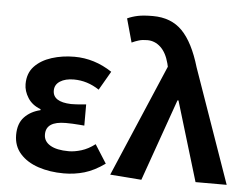

<svg xmlns="http://www.w3.org/2000/svg" viewBox="-56 -881 1235 964"><g transform="rotate(5 562.0 -399.0)"><path d="M299 14Q228 14 170 -5.5Q112 -25 78 -63.5Q44 -102 44 -158Q44 -215 74.5 -247.5Q105 -280 155 -292V-297Q112 -313 90.5 -347Q69 -381 69 -416Q69 -471 101.5 -505.5Q134 -540 187.5 -557Q241 -574 302 -574Q403 -574 492 -515L437 -420Q377 -460 309 -460Q266 -460 239.5 -443Q213 -426 213 -396Q213 -339 305 -336Q331 -336 361 -339Q371 -340 381 -341V-234Q369 -235 356 -236Q320 -239 287 -239Q187 -239 188 -172Q188 -138 220.5 -118.5Q253 -99 314 -99Q343 -99 377.5 -109.5Q412 -120 446 -146L505 -53Q452 -15 402.5 -0.5Q353 14 299 14Z M690 12 532 0 773 -565 769 -582Q755 -635 726 -662Q697 -689 659 -689Q634 -689 616 -683.5Q598 -678 581 -670L548 -789Q572 -800 600.5 -806Q629 -812 676 -812Q769 -812 825 -754.5Q881 -697 917 -575L1119 0H962L841 -401H836Z"/></g></svg>

Font: Source Han Sans CN Bold
Style: Bold
Weight: 700
Designer: Ryoko NISHIZUKA 西塚涼子 (kana & ideographs); Paul D. Hunt (Latin, Greek & Cyrillic); Wenlong ZHANG 张文龙 (bopomofo); Sandoll 
Foundry: Adobe Systems Incorporated
Version: Version 1.00;May 30, 2023;FontCreator 11.5.0.2422 32-bit